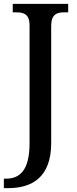

<svg xmlns="http://www.w3.org/2000/svg" viewBox="-32 -734 397 994"><path d="M-12 240H10C131 240 233 186 233 7V-600C233 -660 263 -670 299 -670H321V-714H34V-670H55C91 -670 121 -660 121 -604V8C121 147 71 191 -1 191H-12Z"/></svg>

Font: Noto Serif Armenian SemiCondensed Medium
Style: Regular
Weight: 500
Width: 4
Designer: Monotype Design Team
Foundry: Monotype Imaging Inc.
Version: Version 2.008